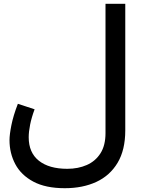

<svg xmlns="http://www.w3.org/2000/svg" viewBox="-20 -760 759 1010"><path d="M321 230Q220 230 155.5 195.5Q91 161 60.5 103.5Q30 46 30 -23Q30 -52 40 -102Q50 -152 74 -214L162 -185Q146 -142 138.5 -104.5Q131 -67 131 -38Q131 43 184.5 85.5Q238 128 334 128Q391 128 436.5 108Q482 88 508.5 46.5Q535 5 535 -60V-740H639V-74Q639 29 598.5 96.5Q558 164 486.5 197Q415 230 321 230Z"/></svg>

Font: Readex Pro
Style: Regular
Weight: 400
Designer: Bonnie Shaver-Troup, Thomas Jockin
Foundry: Lexend
Version: Version 1.204; ttfautohint (v1.8.4.7-5d5b)